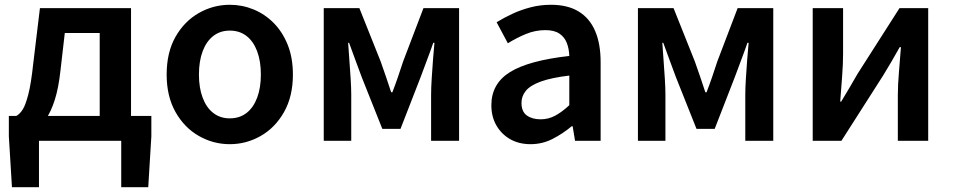

<svg xmlns="http://www.w3.org/2000/svg" viewBox="-20 -589 3985 803"><path d="M143 0V194H30L17 -19V-104H613V-19L600 194H487V0ZM397 -39V-451H251L233 -295Q225 -221 209 -171Q193 -121 171.5 -90.5Q150 -60 123 -45.5Q96 -31 66 -28L48 -104Q63 -112 75 -131Q87 -150 98.5 -194.5Q110 -239 119 -323L147 -555H528V-39Z M941 14Q872 14 811.5 -20.5Q751 -55 714 -120.5Q677 -186 677 -277Q677 -370 714 -435Q751 -500 811.5 -534.5Q872 -569 941 -569Q993 -569 1040.5 -549.5Q1088 -530 1125 -492.5Q1162 -455 1183.5 -401Q1205 -347 1205 -277Q1205 -186 1168 -120.5Q1131 -55 1070.5 -20.5Q1010 14 941 14ZM941 -94Q982 -94 1011 -116.5Q1040 -139 1055.5 -180.5Q1071 -222 1071 -277Q1071 -333 1055.5 -374.5Q1040 -416 1011 -438.5Q982 -461 941 -461Q901 -461 872 -438.5Q843 -416 827.5 -374.5Q812 -333 812 -277Q812 -222 827.5 -180.5Q843 -139 872 -116.5Q901 -94 941 -94Z M1334 0V-555H1483L1572 -332Q1584 -298 1595 -266Q1606 -234 1616 -203H1621Q1633 -234 1644 -266Q1655 -298 1666 -332L1751 -555H1900V0H1783V-193Q1783 -221 1785.5 -260.5Q1788 -300 1791 -340Q1794 -380 1797 -410H1792Q1780 -375 1765.5 -337Q1751 -299 1739 -266L1655 -50H1579L1493 -266Q1481 -299 1466.5 -337.5Q1452 -376 1440 -410H1436Q1438 -380 1441 -340Q1444 -300 1446.5 -260.5Q1449 -221 1449 -193V0Z M2199 14Q2150 14 2113.5 -7Q2077 -28 2056 -64.5Q2035 -101 2035 -149Q2035 -239 2113 -287.5Q2191 -336 2361 -355Q2360 -385 2350.5 -409.5Q2341 -434 2319.5 -448.5Q2298 -463 2261 -463Q2219 -463 2180 -447Q2141 -431 2104 -408L2057 -496Q2088 -515 2123.5 -531.5Q2159 -548 2199.5 -558.5Q2240 -569 2284 -569Q2354 -569 2400 -541Q2446 -513 2469 -459.5Q2492 -406 2492 -329V0H2385L2375 -61H2371Q2334 -30 2291 -8Q2248 14 2199 14ZM2241 -90Q2274 -90 2302.5 -105.5Q2331 -121 2361 -149V-273Q2286 -264 2242 -248Q2198 -232 2179.5 -209.5Q2161 -187 2161 -159Q2161 -122 2183.5 -106Q2206 -90 2241 -90Z M2648 0V-555H2797L2886 -332Q2898 -298 2909 -266Q2920 -234 2930 -203H2935Q2947 -234 2958 -266Q2969 -298 2980 -332L3065 -555H3214V0H3097V-193Q3097 -221 3099.5 -260.5Q3102 -300 3105 -340Q3108 -380 3111 -410H3106Q3094 -375 3079.5 -337Q3065 -299 3053 -266L2969 -50H2893L2807 -266Q2795 -299 2780.5 -337.5Q2766 -376 2754 -410H2750Q2752 -380 2755 -340Q2758 -300 2760.5 -260.5Q2763 -221 2763 -193V0Z M3379 0V-555H3506V-364Q3506 -322 3502 -269Q3498 -216 3494 -164H3498Q3513 -189 3533 -222.5Q3553 -256 3567 -281L3742 -555H3862V0H3735V-191Q3735 -233 3739.5 -286Q3744 -339 3748 -392H3743Q3729 -367 3709 -332.5Q3689 -298 3674 -274L3499 0Z"/></svg>

Font: Noto Sans JP SemiBold
Style: Regular
Weight: 600
Designer: Ryoko NISHIZUKA  (kana, bopomofo & ideographs); Paul D. Hunt (Latin, Greek & Cyrillic); Sandoll Communications , Soo-you
Foundry: Adobe
Version: Version 2.004-H2;hotconv 1.0.118;makeotfexe 2.5.65603